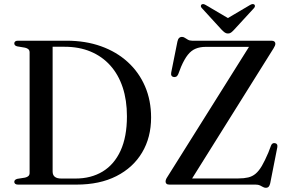

<svg xmlns="http://www.w3.org/2000/svg" viewBox="-20 -898 1404 934"><path d="M49.5 -13Q49.5 -24 64 -28L102 -34Q113 -36.5 118.5 -42Q124 -47.5 124 -56.5V-643Q124 -652.5 118.5 -658Q113 -663.5 102 -666L63.5 -672.5Q49.5 -676 49.5 -687Q49.5 -693 54 -696.5Q58.5 -700 67.5 -700H303.5Q396 -700 471.5 -673Q547 -646 601.5 -596.2Q656 -546.5 685.5 -478Q715 -409.5 715 -326.5Q715 -229.5 671.2 -156Q627.5 -82.5 546.2 -41.2Q465 0 352.5 0H67.5Q58.5 0 54 -3.8Q49.5 -7.5 49.5 -13ZM347.5 -29.5Q423 -29.5 479.2 -63.5Q535.5 -97.5 566.5 -165Q597.5 -232.5 597.5 -332.5Q597.5 -410.5 576.8 -473Q556 -535.5 516.5 -579.5Q477 -623.5 421 -647Q365 -670.5 294.5 -670.5H236V-63.5Q236 -46.5 246.5 -38Q257 -29.5 278 -29.5ZM1310.5 -662.5 904 -13 863.5 -30H1140Q1167 -30 1187.2 -34.8Q1207.5 -39.5 1223.5 -53Q1239.5 -66.5 1254 -91.2Q1268.5 -116 1285.5 -156L1298.5 -190Q1301.5 -197.5 1306.5 -200.2Q1311.5 -203 1318.5 -201.5Q1325.5 -200 1328 -194.8Q1330.5 -189.5 1329 -181.5L1294.5 -6.5Q1292 4.5 1287.2 10Q1282.5 15.5 1273 15.5Q1266 15.5 1259.5 11.8Q1253 8 1244.8 4Q1236.5 0 1223 0H804Q794.5 0 790 -4Q785.5 -8 785.5 -14.5Q785.5 -19.5 787.5 -25Q789.5 -30.5 794 -37L1202.5 -688L1212.5 -670H980.5Q953 -670 931.8 -661.2Q910.5 -652.5 893.8 -631.5Q877 -610.5 861 -573.5L847 -537Q843 -528 837 -525Q831 -522 824.5 -523.5Q817.5 -524.5 814.2 -530.2Q811 -536 813 -546L843 -695.5Q845.5 -707.5 851 -713Q856.5 -718.5 865.5 -718.5Q872.5 -718.5 879.2 -714Q886 -709.5 894.2 -704.8Q902.5 -700 915 -700H1300.5Q1310 -700 1314.8 -696Q1319.5 -692 1319.5 -685Q1319.5 -681 1317.2 -675.2Q1315 -669.5 1310.5 -662.5ZM1108.5 -798.5 981 -873.5Q968 -881.5 960.5 -876Q957.5 -873.5 957 -868.8Q956.5 -864 962 -858.5L1059 -752.5Q1067 -744.5 1073.5 -739.8Q1080 -735 1089 -735Q1098 -735 1104.2 -739.8Q1110.5 -744.5 1118 -752.5L1215.5 -858.5Q1220.5 -864 1220.2 -868.8Q1220 -873.5 1217 -876Q1209.5 -881.5 1196 -873.5L1069 -798.5Z"/></svg>

Font: Fraunces 60pt
Style: Regular
Weight: 400
Version: Version 1.000;[b76b70a41]